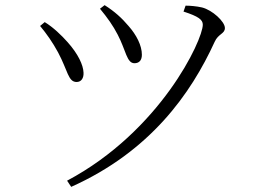

<svg xmlns="http://www.w3.org/2000/svg" viewBox="-20 -701 1040 747"><path d="M369 -667C398 -632 420 -601 438 -566C470 -505 473 -455 503 -455C521 -455 532 -466 532 -488C532 -524 511 -565 480 -600C454 -631 425 -657 387 -681ZM257 26C565 -112 723 -337 815 -538C829 -570 855 -569 855 -592C855 -617 806 -662 766 -672C744 -677 719 -679 702 -679L694 -656C753 -637 769 -624 769 -605C769 -545 604 -191 241 2ZM136 -600C161 -570 185 -536 206 -497C244 -426 245 -382 278 -382C297 -382 306 -398 305 -418C304 -448 284 -491 243 -537C220 -563 187 -595 154 -615Z"/></svg>

Font: Noto Serif HK Light
Style: Regular
Weight: 300
Designer: Ryoko NISHIZUKA 西塚涼子 (kana & ideographs); Frank Grießhammer (Latin, Greek & Cyrillic); Wenlong ZHANG 张文龙 (bopomofo); San
Foundry: Adobe
Version: Version 2.001;hotconv 1.1.0;makeotfexe 2.6.0